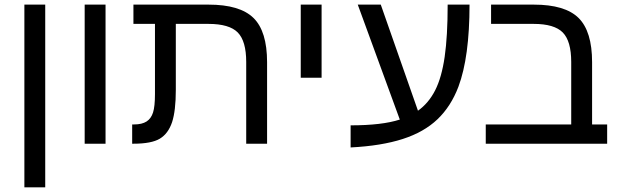

<svg xmlns="http://www.w3.org/2000/svg" viewBox="-20 -619 2690 827"><path d="M174.8 -599.1V188H85V-599.1Z M434.6 -599.1V0H344.7V-599.1Z M721.2 -92.8Q704.6 -43.5 668.5 -21.7Q632.3 0 554.7 0H549.3V-83H557.6Q591.3 -83 611.3 -95.7Q630.9 -108.4 639.2 -134.5Q647.5 -160.6 647.5 -213.9V-516.1H554.7V-599.1H878.4Q1013.2 -599.1 1071.8 -541.7Q1130.4 -484.4 1130.4 -351.1V0H1040.5V-352.1Q1040.5 -441.9 1004.2 -479Q967.8 -516.1 877.4 -516.1H737.3V-231.9Q737.3 -142.1 721.2 -92.8Z M1365.2 -599.1V-284.2H1275.4V-599.1Z M1490.2 -79.1Q1625.5 -79.1 1702.1 -104L1521 -599.1H1620.1L1780.3 -142.1Q1826.2 -174.8 1854.2 -229.7Q1882.3 -284.7 1895.3 -374Q1908.2 -463.4 1908.2 -599.1H2002.4Q2002.4 -373.5 1954.6 -245.6Q1922.4 -160.6 1864.3 -105.2Q1806.2 -49.8 1714.6 -20.3Q1623 9.3 1490.2 16.1Z M2595.2 -83V0H2072.3V-83H2440.4V-352.1Q2440.4 -441.9 2404.1 -479Q2367.7 -516.1 2278.3 -516.1H2095.2V-599.1H2279.3Q2414.1 -599.1 2472.2 -541.5Q2530.3 -483.9 2530.3 -351.1V-83Z"/></svg>

Font: Arimo Nerd Font
Style: Regular
Weight: 400
Designer: Steve Matteson
Foundry: Monotype Imaging Inc.
Version: Version 1.33;Nerd Fonts 3.2.1